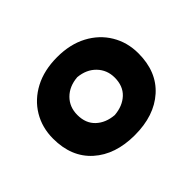

<svg xmlns="http://www.w3.org/2000/svg" viewBox="-96 -852 702 702"><g transform="rotate(-45 255.0 -500.5)"><path d="M254.5 -299Q154 -299 94 -352.8Q34 -406.5 34 -501.5Q34 -558.5 61.2 -604Q88.5 -649.5 138.2 -675.8Q188 -702 255.5 -702Q322 -702 371.5 -675.8Q421 -649.5 448.2 -604Q475.5 -558.5 475.5 -501.5Q475.5 -406.5 415.5 -352.8Q355.5 -299 254.5 -299ZM254.5 -403Q298 -406.5 324.8 -431.5Q351.5 -456.5 351.5 -500Q351.5 -539.5 325.2 -566.8Q299 -594 255.5 -598Q211.5 -594.5 184.8 -567.8Q158 -541 158 -500Q158 -456.5 184.8 -431.5Q211.5 -406.5 254.5 -403Z"/></g></svg>

Font: Commissioner Flair
Style: Bold
Weight: 700
Designer: Kostas Bartsokas
Foundry: Kostas Bartsokas
Version: Version 1.000; ttfautohint (v1.8.3)